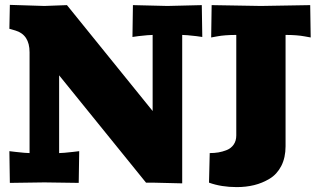

<svg xmlns="http://www.w3.org/2000/svg" viewBox="-20 -742 1300 780"><path d="M1240.2 -721.2 1242.2 -589.8 1217.8 -594.2Q1186.5 -600.1 1140.1 -600.1V-147.9Q1140.1 -101.6 1122.6 -67.6Q1105 -33.7 1075.2 -15.9Q1045.4 2 1012.5 10Q979.5 18.1 941.9 18.1Q878.9 18.1 829.1 0L832 -120.1Q850.6 -120.1 867.2 -122.8Q883.8 -125.5 901.4 -132.6Q918.9 -139.6 929.4 -154.8Q939.9 -169.9 939.9 -191.9V-600.1Q893.1 -600.1 861.8 -594.2L837.9 -589.8L839.8 -721.2L1040 -717.8ZM799.8 -721.2 801.8 -591.8 777.8 -595.2Q734.9 -600.1 720.2 -600.1V2.9Q604 0 600.1 0H573.2L220.2 -436V-120.1Q234.9 -120.1 277.8 -125L301.8 -127.9L299.8 1L160.2 -1L20 1L18.1 -127.9L42 -125Q85 -120.1 100.1 -120.1V-529.8Q100.1 -601.1 42 -618.2L18.1 -625L20 -722.2L160.2 -717.8L252 -721.2L600.1 -291V-600.1Q585 -600.1 542 -595.2L518.1 -591.8L520 -721.2L660.2 -717.8Z"/></svg>

Font: Zantroke
Style: Regular
Weight: 500
Foundry: gluk
Version: Version 0.36